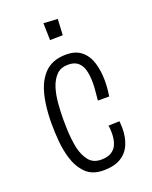

<svg xmlns="http://www.w3.org/2000/svg" viewBox="-133 -762 669 847"><g transform="rotate(-20 201.0 -338.5)"><path d="M205 12Q152 12 122 -18.5Q92 -49 78 -96Q67 -132 63 -174.5Q59 -217 59 -259Q59 -309 65.5 -354Q72 -399 87 -435Q99 -462 117 -482.5Q135 -503 161.5 -514Q188 -525 223 -525Q268 -525 295 -502.5Q322 -480 333.5 -442Q345 -404 345 -359Q345 -341 343.5 -322.5Q342 -304 339 -286H286Q288 -308 290 -329Q292 -350 292 -369Q292 -401 285.5 -426Q279 -451 262.5 -465.5Q246 -480 216 -480Q182 -480 162 -460Q142 -440 131 -407Q121 -376 117.5 -336.5Q114 -297 114 -257Q114 -234 115 -211Q116 -188 118.5 -166.5Q121 -145 125 -125Q134 -86 154 -61Q174 -36 211 -36Q243 -36 261.5 -48.5Q280 -61 287.5 -82.5Q295 -104 295 -131Q295 -139 294.5 -148Q294 -157 292 -166L344 -168Q345 -159 345.5 -151Q346 -143 346 -135Q346 -92 331.5 -58.5Q317 -25 286 -6.5Q255 12 205 12ZM179 -609 177 -689 243 -685 239 -610Z"/></g></svg>

Font: Truculenta Light
Style: Regular
Weight: 300
Version: Version 1.002